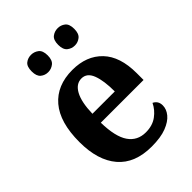

<svg xmlns="http://www.w3.org/2000/svg" viewBox="-219 -857 972 972"><g transform="rotate(-45 267.0 -370.5)"><path d="M286 10Q166 10 104.5 -62Q43 -134 43 -265Q43 -406 104 -477.5Q165 -549 276 -549Q377 -549 436 -487.5Q495 -426 495 -307V-258H189Q191 -156 223.5 -109Q256 -62 316 -62Q364 -62 396.5 -86Q429 -110 445 -144Q473 -131 473 -98Q473 -71 453 -46.5Q433 -22 392 -6Q351 10 286 10ZM351 -320Q351 -397 334 -441.5Q317 -486 278 -486Q239 -486 216 -443.5Q193 -401 191 -320ZM373 -627Q350 -627 332.5 -641Q315 -655 315 -689Q315 -724 332.5 -737.5Q350 -751 373 -751Q395 -751 412.5 -737.5Q430 -724 430 -689Q430 -655 412.5 -641Q395 -627 373 -627ZM182 -627Q159 -627 142 -641Q125 -655 125 -689Q125 -724 142 -737.5Q159 -751 182 -751Q204 -751 222 -737.5Q240 -724 240 -689Q240 -655 222 -641Q204 -627 182 -627Z"/></g></svg>

Font: Noto Serif Tamil SemiCondensed
Style: Bold Italic
Weight: 700
Width: 4
Italic angle: -12°
Designer: Indian Type Foundry, Tom Grace, and the Monotype Design Team
Foundry: Monotype Imaging Inc.
Version: Version 2.003; ttfautohint (v1.8.4.7-5d5b)